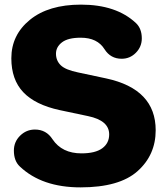

<svg xmlns="http://www.w3.org/2000/svg" viewBox="-20 -793 713 830"><path d="M328 17Q161 17 66 -73Q40 -97 40 -142Q40 -180 67 -206.5Q94 -233 131 -233Q180 -233 207 -191Q248 -130 332 -130Q392 -130 422 -152Q452 -174 452 -212Q452 -272 361 -291L238 -317Q132 -340 80.5 -394.5Q29 -449 29 -541Q29 -642 109.5 -707.5Q190 -773 330 -773Q483 -773 568 -693Q593 -669 593 -627Q593 -591 567.5 -565Q542 -539 506 -539Q458 -539 432 -580Q401 -630 329 -630Q274 -630 248 -610Q222 -590 222 -561Q222 -531 242.5 -511Q263 -491 317 -480L439 -454Q653 -408 653 -230Q653 -123 574.5 -53Q496 17 328 17Z"/></svg>

Font: Jellee Roman
Style: Regular
Weight: 400
Designer: Alfredo Marco Pradil
Foundry: Alfredo Marco Pradil
Version: Version 1.016;PS 001.016;hotconv 1.0.88;makeotf.lib2.5.64775